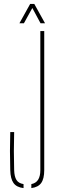

<svg xmlns="http://www.w3.org/2000/svg" viewBox="-20 -959 298 983"><path d="M140.5 4V-16.5Q186.5 -25 186.5 -88V-800H206.5V-88Q206.5 -44 191 -22.2Q175.5 -0.5 140.5 4ZM100.5 4Q65 0 49.2 -22Q33.5 -44 32.5 -88Q31 -140.5 31 -185.5Q31 -230.5 32.5 -283H52.5Q49.5 -185.5 52.5 -88Q53.5 -55 64.2 -37.8Q75 -20.5 100.5 -16.5ZM79.5 -840 134.5 -939H155.5L210.5 -840H187.5L145.5 -918L102.5 -840Z"/></svg>

Font: Big Shoulders Stencil Display Thin
Style: Regular
Weight: 100
Designer: Patric King
Foundry: XO Type Co
Version: Version 1.000